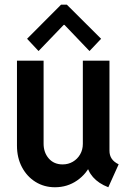

<svg xmlns="http://www.w3.org/2000/svg" viewBox="-20 -789 555 817"><path d="M213.9 7.8Q168 7.8 131.3 -14.9Q94.7 -37.6 73.5 -77.6Q52.2 -117.7 52.2 -169.4V-530.8H165.5V-177.7Q165.5 -140.1 187.5 -114.7Q209.5 -89.4 246.6 -89.4Q270.5 -89.4 290 -100.8Q309.6 -112.3 321 -132.1Q332.5 -151.9 332.5 -176.8V-530.8H445.8V-147.9Q445.8 -127.9 455.3 -113.8Q464.8 -99.6 484.9 -89.8L440.9 7.8Q399.4 -8.3 375.7 -35.4Q352.1 -62.5 350.1 -93.3L373 -67.9H329.6L368.2 -95.2Q349.6 -49.8 308.1 -21Q266.6 7.8 213.9 7.8ZM144 -571.8 95.2 -624 239.7 -769H264.6L410.2 -624L360.8 -571.8L254.4 -683.1H251Z"/></svg>

Font: Reddit Sans Condensed SemiBold
Style: Regular
Weight: 600
Designer: Stephen Hutchings
Foundry: Reddit
Version: Version 1.014